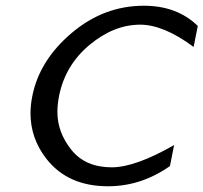

<svg xmlns="http://www.w3.org/2000/svg" viewBox="-20 -649 713 673"><path d="M371.6 -62.5Q454.1 -62.5 590.3 -140.6L575.7 -66.9Q475.1 3.9 358.4 3.9Q218.3 3.9 143.1 -91.8Q86.9 -163.6 86.9 -252Q86.9 -281.2 93.3 -312.5Q118.2 -437.5 231 -533.2Q343.8 -628.9 484.4 -628.9Q600.6 -628.9 673.3 -558.1L658.7 -484.4Q553.7 -562.5 471.2 -562.5Q378.9 -562.5 293.7 -491.5Q208.5 -420.4 187 -312.5Q181.2 -283.2 181.2 -256.3Q181.2 -185.1 230.2 -123.8Q279.3 -62.5 371.6 -62.5Z"/></svg>

Font: Juliett
Style: Bold Italic
Weight: 700
Italic angle: -11.25°
Designer: GGBotNet
Foundry: GGBotNet
Version: 0.60